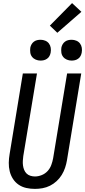

<svg xmlns="http://www.w3.org/2000/svg" viewBox="-20 -1208 548 1236"><path d="M205 8Q176 8 149 2Q122 -4 100 -19Q78 -34 63.5 -56.5Q49 -79 42.5 -105.5Q36 -132 36.5 -160Q37 -188 42 -217L127 -735H218L130 -204Q128 -189 127 -173.5Q126 -158 128 -143Q130 -128 135.5 -114.5Q141 -101 151 -91Q161 -81 175.5 -76.5Q190 -72 205 -72Q227 -72 249 -81Q271 -90 286.5 -107Q302 -124 310 -145.5Q318 -167 322 -189L412 -735H503L411 -176Q407 -152 399 -128Q391 -104 377.5 -82Q364 -60 344.5 -42Q325 -24 302 -12.5Q279 -1 254 3.5Q229 8 205 8ZM441 -818Q425 -818 410.5 -824Q396 -830 386.5 -842Q377 -854 375 -869.5Q373 -885 375 -901Q377 -912 383 -922.5Q389 -933 398.5 -940Q408 -947 419 -949.5Q430 -952 441 -952Q457 -952 471.5 -946Q486 -940 495 -928Q504 -916 506.5 -900.5Q509 -885 506 -869Q504 -858 498.5 -847.5Q493 -837 483 -830Q473 -823 462.5 -820.5Q452 -818 441 -818ZM241 -818Q225 -818 210.5 -824Q196 -830 186.5 -842Q177 -854 175 -869.5Q173 -885 175 -901Q177 -912 183 -922.5Q189 -933 198.5 -940Q208 -947 219 -949.5Q230 -952 241 -952Q257 -952 271.5 -946Q286 -940 295 -928Q304 -916 306.5 -900.5Q309 -885 306 -869Q304 -858 298.5 -847.5Q293 -837 283 -830Q273 -823 262.5 -820.5Q252 -818 241 -818ZM349 -997 301 -1043 444 -1188 504 -1132Z"/></svg>

Font: Iosevka Medium Oblique
Style: Regular
Weight: 500
Italic angle: -9°
Monospace: yes
Designer: Belleve Invis
Foundry: Belleve Invis
Version: Version 32.5.0; ttfautohint (v1.8.4)